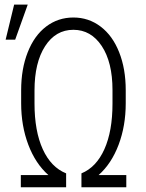

<svg xmlns="http://www.w3.org/2000/svg" viewBox="-20 -795 621 815"><path d="M325.7 -59.1Q388.7 -85 423.1 -161.6Q457.5 -238.3 457.5 -355V-413.1Q457.5 -530.8 411.9 -599.6Q366.2 -668.5 291.5 -668.5Q216.3 -668.5 171.4 -598.9Q126.5 -529.3 126.5 -411.1V-356Q126.5 -238.8 161.4 -161.9Q196.3 -85 260.7 -59.1V0H68.4V-51.8H185.5Q130.4 -100.6 100.1 -180.9Q69.8 -261.2 69.8 -356V-412.1Q69.8 -502.4 97.7 -573.2Q125.5 -644 176 -682.4Q226.6 -720.7 291.5 -720.7Q356.4 -720.7 407.2 -682.1Q458 -643.6 485.8 -573.2Q513.7 -502.9 513.7 -412.1V-356Q513.7 -260.7 483.4 -180.4Q453.1 -100.1 398.4 -51.8H516.1V0H325.7ZM40 -775.4H97.7L44.4 -626.5H3.9Z"/></svg>

Font: MAUL Condensed Light
Style: Light
Weight: 300
Designer: MAUL
Version: Version 2.137; 2017; ttfautohint (v1.8.3)